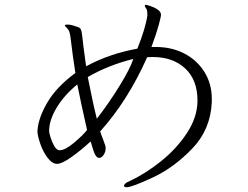

<svg xmlns="http://www.w3.org/2000/svg" viewBox="-20 -758 1040 805"><path d="M511 27Q502 27 500 22V20Q500 17 505.5 11.5Q511 6 520 3Q589 -29 654.5 -81.5Q720 -134 763 -199Q806 -264 808 -331V-336Q808 -423 756.5 -471Q705 -519 620 -519L597 -518Q516 -336 400 -207Q404 -194 412 -174L421 -149Q423 -144 423 -138Q423 -121 414.5 -108.5Q406 -96 396 -96Q387 -96 380 -107.5Q373 -119 360 -165Q316 -125 277.5 -98Q239 -71 219 -71Q199 -71 179.5 -96.5Q160 -122 148.5 -156.5Q137 -191 137 -207V-209Q140 -262 178 -327.5Q216 -393 296 -452Q285 -522 275 -606Q274 -615 270 -627Q267 -634 259.5 -641.5Q252 -649 252 -651V-652Q253 -655 263 -655Q278 -655 299 -647Q315 -643 318.5 -636Q322 -629 324 -613Q328 -573 341 -480Q393 -508 446.5 -526Q500 -544 556 -554Q591 -642 598 -694Q598 -711 595 -719Q593 -721 590 -726.5Q587 -732 587 -735Q587 -736 588 -736Q588 -738 591 -738Q594 -738 611 -732.5Q628 -727 641.5 -717.5Q655 -708 655 -696Q655 -688 645.5 -653Q636 -618 615 -561H634Q700 -561 753 -533.5Q806 -506 837 -456.5Q868 -407 868 -343V-330Q863 -215 786 -135Q709 -55 621 -14Q533 27 511 27ZM230 -128Q253 -128 291 -160Q329 -192 345 -213Q319 -328 304 -404Q249 -359 217.5 -306.5Q186 -254 186 -209Q186 -201 192 -181.5Q198 -162 208 -145Q218 -128 230 -128ZM386 -260Q439 -329 482.5 -400Q526 -471 539 -511Q432 -484 348 -435Q370 -323 386 -260Z"/></svg>

Font: JyunsaiKaai Light
Style: Regular
Weight: 300
Designer: Fontworks Inc.
Version: Version 0.030;April 7, 2024;FontCreator 14.0.0.2901 64-bit